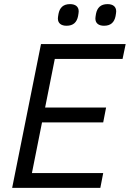

<svg xmlns="http://www.w3.org/2000/svg" viewBox="-20 -912 630 932"><path d="M303 -787C336 -787 353 -804 359 -834C361 -846 362 -852 362 -857C362 -880 346 -892 320 -892C287 -892 270 -875 264 -845C262 -833 261 -827 261 -822C261 -799 277 -787 303 -787ZM485 -787C518 -787 535 -804 541 -834C543 -846 544 -852 544 -857C544 -880 528 -892 502 -892C469 -892 452 -875 446 -845C444 -833 443 -827 443 -822C443 -799 459 -787 485 -787ZM467 0 481 -72H135L184 -318H481L495 -390H199L246 -626H575L590 -698H179L39 0Z"/></svg>

Font: Braiins Sans
Style: Italic
Weight: 400
Italic angle: -11.31°
Designer: Mike Abbink, Paul van der Laan, Pieter van Rosmalen, Jiri Chlebus, Lubos Buracinsky
Foundry: Bold Monday, Sudetype
Version: Version 1.000;hotconv 1.0.109;makeotfexe 2.5.65596